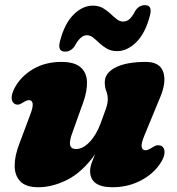

<svg xmlns="http://www.w3.org/2000/svg" viewBox="-20 -732 706 766"><path d="M625.5 -149Q636 -142 636.5 -125.8Q637 -109.5 624.5 -88Q597 -41.5 544.5 -13.2Q492 15 429 15Q339.5 15 339.5 -50Q339.5 -64.5 345.5 -81.5Q351.5 -98.5 360 -117Q307 -44 248 -14.5Q189 15 133 15Q84 15 61.2 -8.2Q38.5 -31.5 38.5 -71Q38.5 -110.5 57.5 -159.5L101 -275.5Q112.5 -305.5 110.2 -319Q108 -332.5 96 -332.5Q86.5 -332.5 71 -322.5Q51 -308.5 36.5 -319Q27 -325.5 26.5 -341.2Q26 -357 38 -380.5Q63 -427.5 111.8 -456.2Q160.5 -485 225 -485Q276.5 -485 301 -464Q325.5 -443 327 -406.5Q328.5 -370 312 -323.5L268.5 -202Q257 -172 259.5 -154.8Q262 -137.5 284 -137.5Q310.5 -137.5 337.2 -165.2Q364 -193 381.5 -240Q395 -276 402.5 -298Q410 -320 410 -336Q410 -353 404 -368.5Q398 -384 398 -404Q398 -441 441.2 -463Q484.5 -485 562 -485Q617.5 -485 631.2 -445Q645 -405 618.5 -342.5L557.5 -195Q542.5 -159.5 545.2 -146Q548 -132.5 560.5 -132.5Q569.5 -132.5 587.5 -143.5Q600 -152 609 -152.5Q618 -153 625.5 -149ZM447 -528Q424 -528 407.2 -537.5Q390.5 -547 377.2 -559.5Q364 -572 352 -581.8Q340 -591.5 326.5 -591.5Q301 -591.5 277.5 -547.5Q262.5 -526 239.5 -526Q207.5 -526 220 -570Q238 -638.5 273.8 -674Q309.5 -709.5 350.5 -709.5Q373.5 -709.5 390.5 -699.8Q407.5 -690 420.5 -677.5Q433.5 -665 445.8 -655.5Q458 -646 471 -646Q486.5 -646 497.8 -656.8Q509 -667.5 520.5 -690Q535 -711.5 558.5 -711.5Q590 -711.5 577.5 -667.5Q559.5 -599 523.5 -563.5Q487.5 -528 447 -528Z"/></svg>

Font: Fraunces 9pt Soft Black
Style: Italic
Weight: 900
Italic angle: -16°
Version: Version 1.000;[b76b70a41]